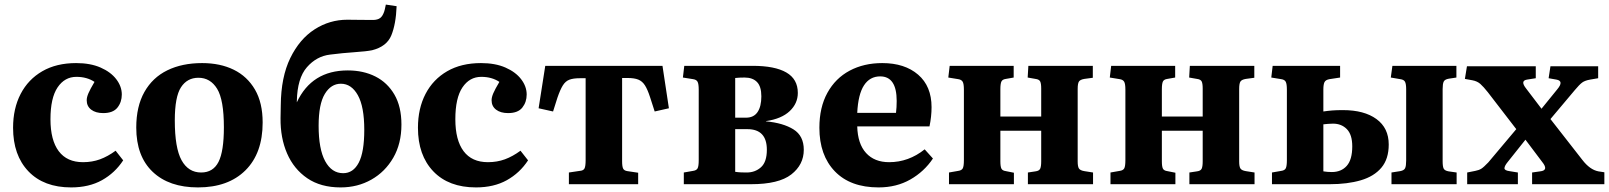

<svg xmlns="http://www.w3.org/2000/svg" viewBox="-20 -803 7014 837"><path d="M290 14Q171 14 104 -56Q37 -126 37 -246Q37 -330 70 -393.5Q103 -457 164.5 -492.5Q226 -528 312 -528Q374 -528 418.5 -508.5Q463 -489 487 -457.5Q511 -426 511 -391Q511 -358 492 -334Q473 -310 430 -310Q397 -310 377.5 -325Q358 -340 358 -366Q358 -379 365.5 -396.5Q373 -414 392 -446Q359 -468 313 -468Q262 -468 231 -422Q200 -376 200 -283Q200 -192 236 -144Q272 -96 342 -96Q382 -96 416 -108.5Q450 -121 484 -146L517 -104Q481 -49 424.5 -17.5Q368 14 290 14Z M843 14Q717 14 645.5 -54Q574 -122 574 -247Q574 -339 609.5 -402Q645 -465 709.5 -496.5Q774 -528 861 -528Q940 -528 999 -499Q1058 -470 1091.5 -412.5Q1125 -355 1125 -269Q1125 -135 1050 -60.5Q975 14 843 14ZM857 -51Q909 -51 932.5 -97Q956 -143 956 -248Q956 -368 926.5 -416Q897 -464 845 -464Q796 -464 769 -422.5Q742 -381 742 -278Q742 -158 771.5 -104.5Q801 -51 857 -51Z M1465 14Q1378 14 1319.5 -26Q1261 -66 1231.5 -134Q1202 -202 1203 -288L1204 -344Q1205 -467 1245.5 -550Q1286 -633 1351.5 -675Q1417 -717 1494 -717Q1517 -717 1540.5 -716.5Q1564 -716 1598 -716Q1619 -715 1631.5 -721Q1644 -727 1651 -743Q1655 -751 1657.5 -762Q1660 -773 1662 -783L1709 -776Q1706 -698 1686 -649Q1666 -600 1602 -584Q1578 -579 1526 -575.5Q1474 -572 1419 -565Q1360 -558 1318 -510Q1276 -462 1274 -362V-357Q1339 -496 1496 -496Q1564 -496 1616.5 -469.5Q1669 -443 1699.5 -390.5Q1730 -338 1730 -260Q1730 -177 1694.5 -115.5Q1659 -54 1599 -20Q1539 14 1465 14ZM1476 -48Q1520 -48 1544 -94Q1568 -140 1568 -237Q1568 -338 1540 -388Q1512 -438 1466 -438Q1423 -438 1396 -393.5Q1369 -349 1369 -255Q1369 -153 1397.5 -100.5Q1426 -48 1476 -48Z M2055 14Q1936 14 1869 -56Q1802 -126 1802 -246Q1802 -330 1835 -393.5Q1868 -457 1929.5 -492.5Q1991 -528 2077 -528Q2139 -528 2183.5 -508.5Q2228 -489 2252 -457.5Q2276 -426 2276 -391Q2276 -358 2257 -334Q2238 -310 2195 -310Q2162 -310 2142.5 -325Q2123 -340 2123 -366Q2123 -379 2130.5 -396.5Q2138 -414 2157 -446Q2124 -468 2078 -468Q2027 -468 1996 -422Q1965 -376 1965 -283Q1965 -192 2001 -144Q2037 -96 2107 -96Q2147 -96 2181 -108.5Q2215 -121 2249 -146L2282 -104Q2246 -49 2189.5 -17.5Q2133 14 2055 14Z M2460 0V-51L2507 -58Q2523 -59 2528 -68.5Q2533 -78 2533 -105V-462H2508Q2479 -462 2462 -455.5Q2445 -449 2433.5 -430.5Q2422 -412 2410 -377L2391 -317L2328 -331L2357 -516H2868L2896 -331L2834 -317L2814 -379Q2803 -413 2791.5 -431Q2780 -449 2762.5 -456Q2745 -463 2716 -463H2692V-100Q2692 -77 2696.5 -68Q2701 -59 2715 -57L2762 -50V0Z M2961 0V-51L3001 -58Q3016 -60 3021 -69Q3026 -78 3026 -105V-412Q3026 -437 3021 -446.5Q3016 -456 3001 -458L2957 -465L2963 -516H3261Q3358 -516 3408 -487Q3458 -458 3458 -398Q3458 -352 3422.5 -318.5Q3387 -285 3319 -275V-274Q3394 -267 3439 -239Q3484 -211 3484 -150Q3484 -85 3429.5 -42.5Q3375 0 3254 0ZM3185 -290H3232Q3266 -290 3282.5 -314.5Q3299 -339 3299 -383Q3299 -426 3280 -445.5Q3261 -465 3226 -465Q3202 -465 3185 -463ZM3235 -51Q3272 -51 3297.5 -74Q3323 -97 3323 -150Q3323 -240 3238 -240H3185V-54Q3198 -52 3210.5 -51.5Q3223 -51 3235 -51Z M3810 14Q3687 14 3619.5 -56Q3552 -126 3552 -246Q3552 -335 3587 -398.5Q3622 -462 3684 -495Q3746 -528 3826 -528Q3924 -528 3982.5 -477.5Q4041 -427 4041 -336Q4041 -295 4032 -252H3717Q3719 -176 3755.5 -136Q3792 -96 3856 -96Q3941 -96 4011 -152L4047 -112Q4009 -55 3948.5 -20.5Q3888 14 3810 14ZM3717 -311H3886Q3889 -335 3889 -363Q3889 -470 3817 -470Q3772 -470 3746.5 -431Q3721 -392 3717 -311Z M4117 0V-51L4157 -58Q4172 -60 4177 -69Q4182 -78 4182 -105V-412Q4182 -438 4176.5 -447Q4171 -456 4157 -458L4114 -465L4120 -516H4399V-465L4365 -459Q4350 -457 4345.5 -447.5Q4341 -438 4341 -414V-295H4519V-417Q4519 -439 4514.5 -448Q4510 -457 4494 -459L4460 -465L4463 -516H4744V-464L4707 -459Q4689 -456 4683.5 -447.5Q4678 -439 4678 -415V-99Q4678 -77 4683.5 -68.5Q4689 -60 4707 -57L4745 -51V0H4461V-51L4494 -56Q4510 -58 4514.5 -67.5Q4519 -77 4519 -100V-233H4341V-100Q4341 -77 4345.5 -68Q4350 -59 4365 -57L4400 -50V0Z M4821 0V-51L4861 -58Q4876 -60 4881 -69Q4886 -78 4886 -105V-412Q4886 -438 4880.5 -447Q4875 -456 4861 -458L4818 -465L4824 -516H5103V-465L5069 -459Q5054 -457 5049.5 -447.5Q5045 -438 5045 -414V-295H5223V-417Q5223 -439 5218.5 -448Q5214 -457 5198 -459L5164 -465L5167 -516H5448V-464L5411 -459Q5393 -456 5387.5 -447.5Q5382 -439 5382 -415V-99Q5382 -77 5387.5 -68.5Q5393 -60 5411 -57L5449 -51V0H5165V-51L5198 -56Q5214 -58 5218.5 -67.5Q5223 -77 5223 -100V-233H5045V-100Q5045 -77 5049.5 -68Q5054 -59 5069 -57L5104 -50V0Z M5525 0V-51L5565 -58Q5581 -60 5585.5 -70Q5590 -80 5590 -105V-412Q5590 -437 5585 -446.5Q5580 -456 5565 -458L5522 -465L5528 -516H5822V-465L5776 -458Q5759 -455 5754 -445Q5749 -435 5749 -413V-317Q5769 -320 5788 -321.5Q5807 -323 5834 -323Q5927 -323 5980.5 -284Q6034 -245 6034 -173Q6034 -110 6002 -72Q5970 -34 5912 -17Q5854 0 5777 0ZM6046 0V-51L6084 -57Q6101 -60 6105.5 -70Q6110 -80 6110 -103V-414Q6110 -437 6105 -446.5Q6100 -456 6084 -458L6043 -465L6050 -516H6329V-465L6296 -460Q6278 -457 6273.5 -447Q6269 -437 6269 -415V-100Q6269 -77 6273.5 -68Q6278 -59 6295 -56L6330 -51V0ZM5786 -53Q5827 -53 5851 -80Q5875 -107 5875 -165Q5875 -216 5851.5 -240Q5828 -264 5791 -264Q5779 -264 5769.5 -263Q5760 -262 5749 -261V-56Q5767 -53 5786 -53Z M6376 0V-51L6411 -58Q6427 -61 6437.5 -67.5Q6448 -74 6468 -95L6590 -240L6466 -401Q6447 -425 6433.5 -437Q6420 -449 6399 -453L6366 -459L6375 -514H6675V-462L6637 -456Q6606 -451 6633 -417L6700 -329L6769 -414Q6799 -450 6765 -456L6731 -462L6739 -514H6947V-462L6912 -456Q6889 -452 6877 -443Q6865 -434 6845 -410L6739 -284L6878 -106Q6911 -63 6948 -56L6974 -52V0H6659V-51L6694 -56Q6733 -60 6703 -97L6630 -194L6552 -96Q6539 -80 6538.5 -70Q6538 -60 6560 -57L6597 -51V0Z"/></svg>

Font: Literata 36pt
Style: Bold
Weight: 700
Designer: Latin by Veronika Burian and Jose Scaglione. Greek by Irene Vlachou. Cyrillic by Vera Evstafieva.
Foundry: TypeTogether
Version: Version 3.002